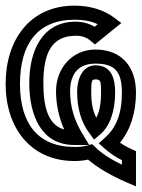

<svg xmlns="http://www.w3.org/2000/svg" viewBox="-35 -540 503 682"><path d="M164 -216C164 -170 174 -123 193 -80C137 -96 119 -157 119 -245C119 -349 147 -413 234 -413C256 -413 271 -408 287 -395L302 -382L318 -395L371 -438L396 -458L371 -477C334 -505 284 -520 230 -520C71 -520 -15 -398 -15 -242C-15 -87 73 32 230 32C246 32 263 30 278 27C312 56 358 83 413 107L448 122V84V13V-3L433 -10C417 -17 403 -25 391 -33C428 -78 448 -139 448 -211C448 -306 394 -364 304 -364C221 -364 164 -297 164 -216ZM282 -25 279 -24C264 -20 249 -18 230 -18C98 -18 36 -103 36 -242C36 -382 97 -470 230 -470C262 -470 289 -465 312 -454L301 -445C281 -457 257 -463 234 -463C115 -463 69 -360 69 -245C69 -131 111 -25 229 -25H238H282ZM214 -216C214 -278 244 -314 304 -314C372 -314 398 -287 398 -211C398 -136 378 -86 337 -50L316 -31L337 -12C354 3 374 17 398 29V45C357 25 326 5 303 -18L292 -28L282 -25L259 -63C228 -113 214 -162 214 -216ZM324 -212C324 -171 318 -142 307 -122C294 -147 289 -176 289 -213C289 -253 291 -258 304 -258C322 -258 324 -253 324 -212ZM374 -212C374 -259 362 -308 304 -308C262 -308 239 -266 239 -213C239 -155 254 -103 284 -65L299 -44L319 -61C355 -90 374 -145 374 -212Z"/></svg>

Font: Gamestation DisplayOutline
Style: Regular
Weight: 400
Designer: Jonas Hecksher
Foundry: Jonas Hecksher, Playtypeª, e-types AS
Version: Version 1.003